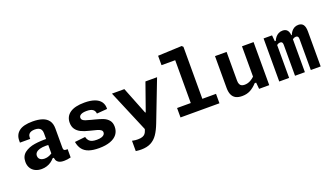

<svg xmlns="http://www.w3.org/2000/svg" viewBox="-80 -1410 3880 2238"><g transform="rotate(-20 1860.0 -291.5)"><path d="M513.9 -378.4V-140.8Q513.9 -124 518.3 -115.6Q522.7 -107.2 533.6 -104.4Q544.5 -101.5 565.8 -103.2V0Q521 11.5 482.3 11.5Q440.3 11.5 417.6 -1.5Q394.8 -14.6 386.5 -36.5Q378.2 -58.3 378.2 -90.3L370.2 -99.7V-372.5Q370.2 -400.1 359.5 -417.2Q348.7 -434.4 329.8 -441.7Q310.8 -449 283.9 -449.3Q257 -449.2 237.6 -442.2Q218.2 -435.2 207.6 -420.5Q197 -405.8 196.9 -383.7L196.8 -364.2H69.4V-390.1Q69.4 -463 122.5 -504.6Q175.7 -546.2 290.5 -546.2Q361.2 -546.2 410.8 -529.3Q460.3 -512.4 487.1 -475.3Q513.9 -438.2 513.9 -378.4ZM339.7 -226.6Q295.1 -226.6 264.4 -217.8Q233.7 -209 217.8 -192.2Q201.8 -175.5 201.8 -151.1Q201.8 -132.4 211 -118.8Q220.1 -105.2 237.1 -97.9Q254.1 -90.6 277.6 -90.6Q307.5 -90.6 335.7 -102.3Q363.9 -114.1 389.5 -135.5L386.8 -63.2H365.6Q345 -39.8 321.7 -23.5Q298.3 -7.2 268.2 2.4Q238.1 12 204.3 12Q159.1 12 124.5 -5.4Q89.8 -22.8 70.9 -55.2Q51.9 -87.5 51.9 -131Q51.9 -203.8 102.6 -241.7Q153.3 -279.7 227.4 -291Q301.4 -302.4 388.8 -299.5L432.3 -214.8Q408.8 -220.1 386.9 -223.3Q364.9 -226.6 339.7 -226.6Z M1158.1 -386 1028.6 -375.8Q1025.2 -411.2 1000.5 -428.4Q975.8 -445.6 925.1 -445.6Q878.9 -445.6 854.3 -432.3Q829.7 -419 829.7 -394Q829.7 -377.5 841.4 -366.8Q853.2 -356.1 875.3 -348.3Q897.5 -340.5 943.7 -328.8Q959.8 -324.8 975.5 -320.8Q1043.7 -303.9 1082.8 -287.6Q1122 -271.3 1146.6 -241.2Q1171.2 -211 1171.2 -161Q1171.2 -107.2 1142 -68.3Q1112.7 -29.5 1055.5 -8.8Q998.3 11.9 916.4 11.9Q841.8 11.9 792.2 -4.9Q742.5 -21.7 713.7 -57.7Q684.8 -93.7 674.5 -152.3L805.4 -166.4Q813.1 -136.7 828.2 -119.8Q843.2 -103 866.1 -96Q888.9 -88.9 924.6 -88.9Q960 -88.9 982.8 -96.4Q1005.6 -103.8 1015.9 -116.2Q1026.2 -128.7 1026.2 -144.1Q1026.2 -162.5 1010.8 -174.1Q995.5 -185.8 968.1 -194Q940.7 -202.2 876.8 -217.4Q818.2 -230.8 778.2 -250.8Q738.2 -270.8 715.8 -303.1Q693.3 -335.4 693.3 -382.9Q693.3 -461 754.2 -503.6Q815 -546.2 933.9 -546.2Q1008 -546.2 1059.1 -527.9Q1110.2 -509.7 1135.5 -473.8Q1160.7 -437.8 1158.1 -386Z M1272.6 -534.2H1426.3L1560.9 -194.5H1567.9L1687.9 -534.2H1832.2L1639.2 -33.9Q1608.8 45.4 1575.1 94.5Q1541.5 143.7 1492.4 169.5Q1443.3 195.3 1371.2 195.3Q1357.2 195.3 1342.9 194.2Q1328.7 193.2 1315.2 191.5Q1309.7 190.9 1304.2 189.9V61.8Q1309.6 63.2 1315.2 64.2Q1330 67.2 1344.7 68.8Q1359.3 70.2 1375.3 70.2Q1411 70.2 1432.9 62Q1454.8 53.8 1466.8 38.8Q1478.8 23.8 1486.2 0.8L1514.8 -92.9L1548.5 -19.5L1520.7 54.5Z M1928.5 -117H2411.5V0H1928.5ZM2098.2 0 2098.6 -681.7 2121.1 -648.3H1928.9V-765L2225.7 -777.9L2242.2 -761.8L2241.8 0Z M2885.5 -534.2H3029.2V0H2903.3L2894.2 -96.7H2885.5ZM2694.5 -534.2V-178.6Q2694.5 -149.9 2702.9 -133Q2711.2 -116.1 2726.3 -109.2Q2741.3 -102.3 2763 -102.3Q2802.8 -102.3 2838.2 -122.7Q2873.6 -143 2907 -179.4V-79.9H2877.8Q2835.8 -34.2 2792.1 -11.1Q2748.5 11.9 2690.9 11.9Q2644.3 11.9 2613.3 -4Q2582.3 -20 2566.6 -53.9Q2550.8 -87.8 2550.8 -141.5V-534.2Z M3275.8 0H3153.3V-534.2H3258.3L3267.5 -437.5H3275.8ZM3349 0V-384.8Q3349 -406.2 3340.9 -415.3Q3332.8 -424.3 3318.2 -424.3Q3299.2 -424.3 3283.2 -413.2Q3267.2 -402 3244.8 -380.4L3241.5 -459.2H3277.3Q3286.8 -481.7 3301.9 -500.9Q3317.1 -520.2 3339.8 -532.5Q3362.4 -544.8 3391.2 -544.8Q3431.7 -544.8 3451.5 -518.2Q3471.4 -491.6 3471.4 -433.9V0ZM3544.7 0V-384.8Q3544.7 -406.2 3536.5 -415.3Q3528.4 -424.3 3513.4 -424.3Q3494.5 -424.3 3478.7 -413.4Q3462.8 -402.4 3440.9 -380.4L3437.6 -459.2H3476.3Q3485.3 -482.1 3499.9 -501.3Q3514.4 -520.6 3536.2 -532.7Q3558.1 -544.8 3586.8 -544.8Q3627.3 -544.8 3647.2 -518.2Q3667.1 -491.6 3667.1 -433.9V0Z"/></g></svg>

Font: Monaspace Neon Var ExtraLight
Style: Regular
Weight: 200
Designer: Riley Cran and the Lettermatic Team
Version: Version 1.200 (Monaspace Neon Var)